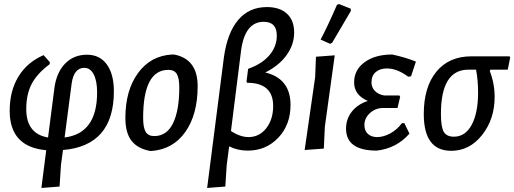

<svg xmlns="http://www.w3.org/2000/svg" viewBox="-20 -739 2547 951"><path d="M185 192 209 5Q28 -11 28 -190Q28 -289 71.5 -360Q115 -431 196 -466L227 -431L226 -421Q164 -375 137 -323.5Q110 -272 110 -199Q110 -76 218 -58L250 -307Q261 -382 303.5 -425Q346 -468 411 -468Q474 -468 509 -420Q544 -372 544 -287Q544 -17 292 4L282 78L275 185ZM335 -326 300 -58Q461 -78 461 -281Q461 -339 444 -371Q427 -403 398 -403Q346 -403 335 -326Z M832 -469H842Q959 -447 959 -312Q959 -172 898 -85.5Q837 1 729 9L720 8Q660 -4 630.5 -43Q601 -82 601 -155Q601 -291 663.5 -377Q726 -463 832 -469ZM814 -393Q689 -393 689 -155Q689 -107 701.5 -86Q714 -65 744 -65Q806 -65 837 -128.5Q868 -192 868 -305Q868 -353 855.5 -373Q843 -393 814 -393Z M1006 192 1089 -455Q1106 -577 1160 -640.5Q1214 -704 1302 -704Q1366 -704 1401.5 -671Q1437 -638 1437 -578Q1437 -518 1399.5 -466Q1362 -414 1294 -380Q1419 -350 1419 -219Q1419 -121 1358.5 -57Q1298 7 1207 7Q1157 7 1115 -14L1103 78L1096 185ZM1174 -488 1124 -90Q1170 -60 1211 -60Q1264 -60 1298.5 -103.5Q1333 -147 1333 -214Q1333 -329 1204 -329L1201 -335L1209 -398Q1277 -422 1314 -465Q1351 -508 1351 -563Q1351 -631 1286 -631Q1193 -631 1174 -488Z M1649 -715 1659 -719 1717 -696 1718 -685Q1690 -637 1625 -527L1615 -522L1568 -543Q1603 -609 1649 -715ZM1638 -465 1589 -111 1584 -3 1489 4 1541 -357 1545 -458Z M1846 7Q1694 7 1694 -102Q1694 -150 1723 -186.5Q1752 -223 1802 -239Q1734 -268 1734 -331Q1734 -393 1786 -431Q1838 -469 1923 -469Q1988 -455 2040 -434L2016 -361L2002 -359Q1947 -400 1896 -400Q1862 -400 1841 -382Q1820 -364 1820 -331Q1820 -306 1837 -288.5Q1854 -271 1883 -266H1958L1962 -260L1949 -204H1877Q1840 -204 1812.5 -179Q1785 -154 1785 -120Q1785 -91 1802.5 -75.5Q1820 -60 1848 -60Q1879 -60 1912.5 -78Q1946 -96 1971 -129H1983L2008 -77Q1944 -4 1846 7Z M2215 8Q2079 8 2079 -174Q2079 -308 2141.5 -384Q2204 -460 2315 -460H2504L2507 -454L2495 -394H2409L2406 -387Q2430 -325 2430 -259Q2430 -149 2368 -70.5Q2306 8 2215 8ZM2228 -62Q2285 -62 2316.5 -121Q2348 -180 2348 -281Q2348 -341 2338 -394H2300Q2164 -394 2164 -175Q2164 -110 2178 -86Q2192 -62 2228 -62Z"/></svg>

Font: Alegreya Sans Medium
Style: Italic
Weight: 500
Italic angle: -7°
Designer: Juan Pablo del Peral
Foundry: Huerta Tipografica
Version: Version 2.007